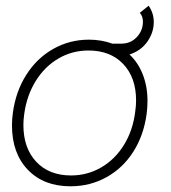

<svg xmlns="http://www.w3.org/2000/svg" viewBox="-20 -644 599 673"><path d="M497 -290Q497 -268 494 -245Q484 -170 447.5 -112.5Q411 -55 353.5 -23Q296 9 227 9Q133 9 77.5 -49Q22 -107 22 -204Q22 -226 25 -248Q35 -323 72 -381.5Q109 -440 166.5 -472.5Q224 -505 292 -505Q335 -505 374 -491H405Q438 -491 459.5 -514Q481 -537 481 -568Q481 -587 470 -599L501 -624Q519 -598 519 -567Q519 -530 496.5 -498Q474 -466 434 -453Q464 -425 480.5 -383Q497 -341 497 -290ZM454 -253Q457 -273 457 -292Q457 -372 412 -419.5Q367 -467 290 -467Q233 -467 185 -439Q137 -411 105.5 -360.5Q74 -310 65 -245Q62 -224 62 -206Q62 -125 107 -77Q152 -29 229 -29Q286 -29 334.5 -57Q383 -85 414.5 -136Q446 -187 454 -253Z"/></svg>

Font: Bellota Light
Style: Italic
Weight: 300
Italic angle: -7.5°
Designer: Kemie Guaida
Foundry: Kemie Guaida
Version: Version 4.001